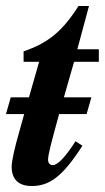

<svg xmlns="http://www.w3.org/2000/svg" viewBox="-50 -614 351 643"><path d="M-30 -232H31L14 -171C-1 -119 -11 -74 -11 -56C-11 -12 14 9 56 9C116 9 160 -23 226 -126L203 -141C169 -88 143 -61 127 -61C119 -61 111 -66 111 -79C111 -95 120 -131 148 -232H240L256 -288H164L198 -407H281V-449H209L248 -594H213C159 -509 111 -470 29 -442V-407H81L47 -288H-14Z"/></svg>

Font: XITS
Style: Bold Italic
Weight: 700
Italic angle: -16.33°
Designer: MicroPress Inc., with final additions and corrections provided by Coen Hoffman, Elsevier (retired)
Version: Version 1.302